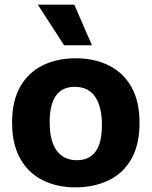

<svg xmlns="http://www.w3.org/2000/svg" viewBox="-20 -793 653 827"><path d="M306 14Q225 14 163.5 -17Q102 -48 67 -110Q32 -172 32 -265Q32 -358 67 -419.5Q102 -481 164 -511.5Q226 -542 306 -542Q387 -542 449 -511Q511 -480 546 -418.5Q581 -357 581 -264Q581 -169 545 -107Q509 -45 446.5 -15.5Q384 14 306 14ZM311 -103Q419 -103 419 -254Q419 -333 390 -376Q361 -419 302 -419Q194 -419 194 -267Q194 -185 224.5 -144Q255 -103 311 -103ZM256 -598 143 -773H300L376 -598Z"/></svg>

Font: Bricolage Grotesque 12pt ExtraBold
Style: Regular
Weight: 800
Designer: Mathieu Triay
Foundry: Atelier Triay
Version: Version 1.001; ttfautohint (v1.8.4.7-5d5b);gftools[0.9.33.de